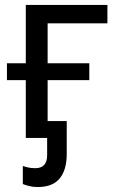

<svg xmlns="http://www.w3.org/2000/svg" viewBox="-20 -556 474 774"><path d="M132 198Q113 198 97.5 194Q82 190 72 186V113Q80 116 93 119Q106 122 122 122Q170 122 170 70V0H84V-233H8V-301H84V-536H413V-462H172V-301H340V-233H172V-68H249V65Q249 129 220.5 163.5Q192 198 132 198Z"/></svg>

Font: Noto IKEA Simplified Chinese
Style: Regular
Weight: 400
Designer: Monotype Design Team
Foundry: Monotype Imaging Inc.
Version: Version 1.100